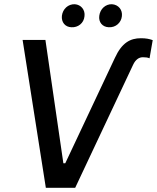

<svg xmlns="http://www.w3.org/2000/svg" viewBox="-20 -889 743 909"><path d="M524 -615C557 -687 597 -708 647 -708C671 -708 686 -705 703 -699L688 -613C679 -617 669 -618 656 -618C639 -618 622 -608 610 -582L336 0H197L87 -700H195L280 -116H289ZM318 -760C349 -758 377 -779 380 -812C384 -842 364 -867 334 -869C303 -870 277 -847 273 -814C270 -784 288 -761 318 -760ZM495 -760C529 -758 554 -783 557 -812C561 -842 541 -867 510 -869C480 -870 454 -847 450 -814C446 -784 465 -761 495 -760Z"/></svg>

Font: Fixel Display 20240404 Medium
Style: Italic
Weight: 500
Italic angle: -10°
Designer: AlfaBravo + MacPaw
Foundry: Kyrylo Tkachov, Marchela Mozhyna, Serhii Makarenko, Maria Weinstein, Zakhar Kryvoshyya
Version: Version 1.211;Glyphs 3.2 (3225)